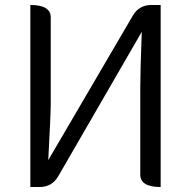

<svg xmlns="http://www.w3.org/2000/svg" viewBox="-20 -752 768 772"><path d="M102 0V-732Q184 -732 184 -682V-336Q184 -290 174 -108L514 -689Q539 -732 589 -732H626V0Q544 0 544 -50V-401Q544 -463 550 -624L214 -43Q189 0 139 0Z"/></svg>

Font: Swei Half Moon CJK TC
Style: DemiLight
Weight: 350
Version: Version 2.125